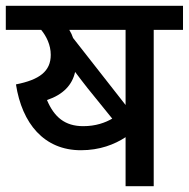

<svg xmlns="http://www.w3.org/2000/svg" viewBox="-20 -642 651 662"><path d="M510 -539H611V-622H0V-539H122C140 -517 155 -487 155 -453C155 -396 116 -367 35 -351C56 -216 132 -124 259 -124C324 -124 375 -144 413 -169V0H510ZM413 -539V-280L232 -511C229 -520 225 -529 219 -539ZM282 -338 367 -233C343 -219 310 -207 267 -207C204 -207 167 -238 142 -297C198 -316 229 -349 239 -394C253 -375 268 -356 282 -338Z"/></svg>

Font: Noto Sans Medium
Style: Italic
Weight: 500
Italic angle: -12°
Designer: Monotype Design Team
Foundry: Monotype Imaging Inc.
Version: Version 2.013